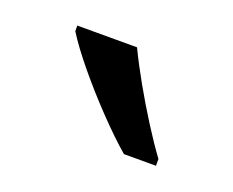

<svg xmlns="http://www.w3.org/2000/svg" viewBox="-45 -832 356 293"><g transform="rotate(20 133.0 -686.0)"><path d="M137 -766Q148 -743 163.5 -715.5Q179 -688 195.5 -662Q212 -636 226 -617V-606H174Q154 -623 127.5 -650.5Q101 -678 77 -707Q53 -736 40 -757V-766Z"/></g></svg>

Font: Noto Sans Bengali ExtraCondensed
Style: Regular
Weight: 400
Width: 2
Designer: Jelle Bosma - Monotype Design Team
Foundry: Monotype Imaging Inc.
Version: Version 2.003; ttfautohint (v1.8.4.7-5d5b)